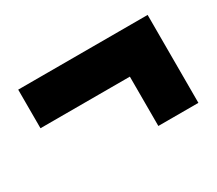

<svg xmlns="http://www.w3.org/2000/svg" viewBox="-69 -554 649 573"><g transform="rotate(-30 255.5 -267.5)"><path d="M477 -116H339V-286H31V-419H477Z"/></g></svg>

Font: Noto Sans Display Black Narrow
Style: Regular
Weight: 900
Width: 4
Designer: Monotype Design team
Foundry: Monotype Imaging Inc.
Version: Version 1.000